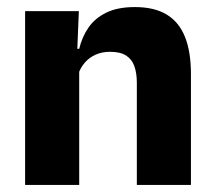

<svg xmlns="http://www.w3.org/2000/svg" viewBox="-20 -523 606 543"><path d="M520 0H367V-289Q367 -316 360 -335.8Q353 -355.5 336.5 -366Q320 -376.5 291.5 -376.5Q268 -376.5 250 -368.2Q232 -360 219.8 -345.8Q207.5 -331.5 201.5 -313.5L178 -385H204Q212 -418.5 230.2 -445Q248.5 -471.5 280.5 -487.2Q312.5 -503 361.5 -503Q416.5 -503 451.5 -481.8Q486.5 -460.5 503.2 -418.5Q520 -376.5 520 -313.5ZM204 0H51V-491.5H203L198 -368.5L204 -354Z"/></svg>

Font: Anek Kannada Medium
Style: Bold
Weight: 700
Version: Version 1.003